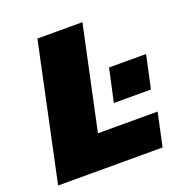

<svg xmlns="http://www.w3.org/2000/svg" viewBox="-125 -799 869 910"><g transform="rotate(-20 310.0 -344.0)"><path d="M397 -277 433 -443H620L584 -277ZM15 0 161 -688H388L277 -168H578L542 0Z"/></g></svg>

Font: Saira Expanded ExtraBold
Style: Italic
Weight: 800
Width: 7
Italic angle: -12°
Designer: Hector Gatti with collaboration of the Omnibus-Type team
Foundry: Omnibus-Type
Version: Version 1.101